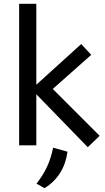

<svg xmlns="http://www.w3.org/2000/svg" viewBox="-20 -760 551 1004"><path d="M80.1 0V-740.2H169.9V-316.9L404.8 -529.8L457 -473.1L255.9 -294.9L501 -49.8L439 9.8L169.9 -267.1V0ZM257.8 12.2 333 33.2Q315.4 160.2 212.9 224.1L170.9 200.2Q205.1 156.7 225.8 112.3Q246.6 67.9 257.8 12.2Z"/></svg>

Font: ABeeZee
Style: Regular
Weight: 400
Designer: Anja Meiners
Foundry: Anja Meiners
Version: Version 1.002